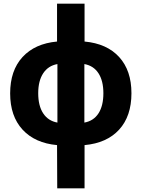

<svg xmlns="http://www.w3.org/2000/svg" viewBox="-20 -780 767 1040"><path d="M290 240 289 6Q169 -5 102 -78Q35 -151 35 -274Q35 -398 102 -471Q169 -544 289 -555V-760H438V-555Q559 -544 625.5 -471Q692 -398 692 -275Q692 -151 625.5 -78Q559 -5 438 6V240ZM187 -275Q187 -207 214 -166Q241 -125 291 -116V-433Q241 -424 214 -383Q187 -342 187 -275ZM540 -275Q540 -342 513.5 -383Q487 -424 437 -433V-116Q487 -125 513.5 -166Q540 -207 540 -275Z"/></svg>

Font: Noto Sans Condensed ExtraBold
Style: Regular
Weight: 800
Width: 3
Designer: Monotype Design Team
Foundry: Monotype Imaging Inc.
Version: Version 2.013; ttfautohint (v1.8.4.7-5d5b)